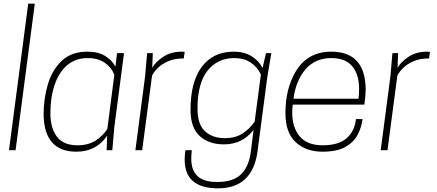

<svg xmlns="http://www.w3.org/2000/svg" viewBox="-20 -820 2388 1048"><path d="M65 0H29L134 -800H170Z M657 -530H619ZM397 8Q221 8 218 -195Q218 -282 241.5 -360.5Q265 -439 317.5 -488.5Q370 -538 457 -538Q516 -538 554 -514.5Q592 -491 610 -456L619 -530H657L604 -127L593 0H562L565 -80Q506 8 397 8ZM403 -27Q461 -27 501.5 -52.5Q542 -78 566 -117L604 -412Q590 -450 553 -476.5Q516 -503 460 -503Q392 -503 346.5 -464Q301 -425 278 -356.5Q255 -288 255 -200Q255 -123 290 -75Q325 -27 403 -27Z M756 0H719L772 -403L783 -530H814L811 -450Q829 -482 871 -510Q913 -538 973 -538L988 -537L983 -501Q933 -501 898.5 -486Q864 -471 842.5 -450Q821 -429 810 -408Z M1170 208Q988 208 988 51Q988 29 992 0H1027Q1024 26 1024 46Q1024 173 1161 173H1170Q1255 173 1298 129Q1341 85 1350 1L1364 -111Q1304 -32 1202 -32Q1120 -32 1070 -77.5Q1020 -123 1020 -221Q1020 -374 1082 -456Q1144 -538 1255 -538Q1315 -538 1355 -512Q1395 -486 1413 -449L1432 -530H1461L1439 -399L1385 11Q1356 208 1170 208ZM1208 -66Q1265 -66 1304 -91.5Q1343 -117 1370 -156L1404 -413Q1385 -454 1348.5 -478.5Q1312 -503 1259 -503Q1168 -503 1113 -434.5Q1058 -366 1058 -226Q1058 -142 1098.5 -104Q1139 -66 1208 -66Z M1740 8Q1650 8 1594 -44Q1538 -96 1538 -202Q1538 -335 1593 -428Q1658 -538 1788 -538Q1974 -538 1976 -333Q1976 -304 1969 -249H1578Q1575 -226 1575 -206Q1575 -125 1615.5 -76Q1656 -27 1741 -27Q1828 -27 1872 -65.5Q1916 -104 1923 -170H1959Q1953 -123 1931 -82.5Q1909 -42 1863.5 -17Q1818 8 1740 8ZM1937 -281Q1940 -309 1940 -335Q1940 -413 1903 -458Q1866 -503 1788 -503Q1701 -503 1648 -442Q1595 -381 1582 -281Z M2095 0H2058L2111 -403L2122 -530H2153L2150 -450Q2168 -482 2210 -510Q2252 -538 2312 -538L2327 -537L2322 -501Q2272 -501 2237.5 -486Q2203 -471 2181.5 -450Q2160 -429 2149 -408Z"/></svg>

Font: Tanohe Sans ExtraLight
Style: Italic
Weight: 200
Designer: Village Type and Design LLC & Cristiano Sobral
Foundry: Cooper Hewitt Smithsonian Design Museum
Version: Version 1.00;September 29, 2021;FontCreator 13.0.0.2655 64-b